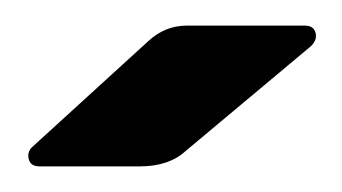

<svg xmlns="http://www.w3.org/2000/svg" viewBox="-20 -560 267 150"><path d="M11 -430Q4 -430 2.5 -435.5Q1 -441 5 -445L96 -528Q109 -540 126 -540H218Q225 -540 226.5 -534.5Q228 -529 223 -524L125 -442Q112 -430 89 -430Z"/></svg>

Font: Zain ExtraBold
Style: Regular
Weight: 800
Designer: Zain,Boutros
Foundry: Mobile Telecommunications Company (Zain), 2024
Version: Version 1.50; ttfautohint (v1.8.4)